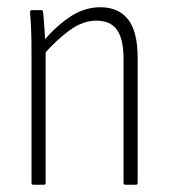

<svg xmlns="http://www.w3.org/2000/svg" viewBox="-20 -510 467 530"><path d="M326 0Q321 0 321 -6V-347Q321 -402 303 -427.5Q285 -453 246 -453Q209 -453 173 -427Q137 -401 99 -358L98 -395Q137 -440 175.5 -465Q214 -490 257 -490Q307 -490 333.5 -456.5Q360 -423 360 -350V-6Q360 0 355 0ZM72 0Q67 0 67 -6V-367Q67 -398 66 -426Q65 -454 63 -475Q62 -482 68 -482H94Q99 -482 99 -476Q101 -457 103 -427.5Q105 -398 105 -380L106 -372V-6Q106 0 101 0Z"/></svg>

Font: Sofia Sans Condensed ExtraLight
Style: Regular
Weight: 250
Version: Version 4.100